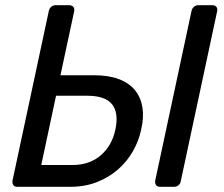

<svg xmlns="http://www.w3.org/2000/svg" viewBox="-20 -720 863 740"><path d="M28 -23 168 -677Q170 -687 177 -693.5Q184 -700 195 -700H246Q257 -700 262.5 -693.5Q268 -687 266 -677L213 -430H342Q399 -430 438.5 -415Q478 -400 500.5 -372Q523 -344 529 -305.5Q535 -267 524 -220Q515 -177 492.5 -137.5Q470 -98 435.5 -67.5Q401 -37 354.5 -18.5Q308 0 250 0H47Q36 0 31.5 -6.5Q27 -13 28 -23ZM578 -23 718 -677Q720 -687 727 -693.5Q734 -700 745 -700H798Q809 -700 814 -693.5Q819 -687 817 -677L677 -23Q676 -13 668.5 -6.5Q661 0 650 0H597Q586 0 581.5 -6.5Q577 -13 578 -23ZM259 -84Q325 -84 368.5 -121.5Q412 -159 425 -222Q438 -286 411.5 -318.5Q385 -351 316 -351H196L139 -84Z"/></svg>

Font: SVN-Rubik
Style: Italic
Weight: 400
Italic angle: -12°
Designer: Hubert and Fischer
Foundry: Hubert & Fischer
Version: Version 2.101; ttfautohint (v1.8.3)